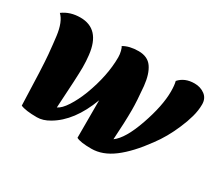

<svg xmlns="http://www.w3.org/2000/svg" viewBox="-105 -743 1100 976"><g transform="rotate(30 445.0 -255.0)"><path d="M416 7V-213Q359 -61 257 -2Q220 20 185 20Q118 20 89 7Q82 -222 76 -285.5Q70 -349 65 -388Q55 -466 21 -498Q64 -530 124 -530Q240 -530 256 -386Q260 -352 260 -316Q260 -262 248 -74Q272 -85 297.5 -124.5Q323 -164 344 -218Q391 -343 391 -451Q391 -468 386.5 -486Q382 -504 377 -509Q412 -530 465.5 -530Q519 -530 544.5 -493.5Q570 -457 577 -390Q585 -305 585 -254Q585 -183 578 -78Q628 -114 669 -232Q710 -350 710 -434Q710 -471 704 -493Q737 -530 794 -530Q829 -530 854.5 -511Q880 -492 880 -456.5Q880 -421 869.5 -383Q859 -345 842 -306Q809 -228 763 -167Q697 -76 633.5 -28Q570 20 504.5 20Q439 20 416 7Z"/></g></svg>

Font: Sansita One
Style: Regular
Weight: 400
Version: Version 1.002